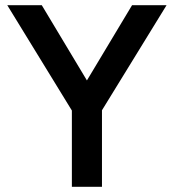

<svg xmlns="http://www.w3.org/2000/svg" viewBox="-20 -720 670 740"><path d="M257 0V-294L8 -700H141L315 -410L489 -700H622L373 -295V0Z"/></svg>

Font: Figtree SemiBold
Style: Regular
Weight: 600
Designer: Erik Kennedy
Foundry: Erik Kennedy
Version: Version 2.001; ttfautohint (v1.8.4.7-5d5b);gftools[0.9.27]